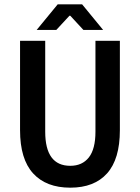

<svg xmlns="http://www.w3.org/2000/svg" viewBox="-20 -847 640 879"><path d="M147.9 -710 244.1 -827.1H356L452.1 -710H361.8L301.8 -774.9H297.9L237.8 -710ZM301.8 12.2Q191.4 12.2 131.6 -53.2Q71.8 -118.7 71.8 -251V-660.2H187V-244.1Q187 -87.9 301.8 -87.9Q356.4 -87.9 386.7 -126.2Q417 -164.6 417 -244.1V-660.2H528.8V-251Q528.8 -118.7 470.2 -53.2Q411.6 12.2 301.8 12.2Z"/></svg>

Font: Office Code Pro Medium
Style: Regular
Weight: 500
Designer: Nathan Rutzky & Paul D. Hunt
Foundry: Adobe Systems Incorporated
Version: Version 1.004;PS 001.004;hotconv 1.0.70;makeotf.lib2.5.58329